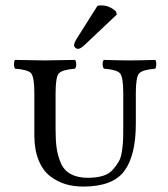

<svg xmlns="http://www.w3.org/2000/svg" viewBox="-20 -685 624 715"><path d="M439 -337.9Q439 -397.9 427 -411.9Q415 -425.8 367.2 -429.2Q362.3 -434.1 362.1 -446Q361.8 -458 367.2 -461.9Q427.2 -460 461.9 -460Q498 -460 558.1 -461.9Q562 -458 562 -446Q562 -434.1 558.1 -429.2Q510.3 -425.3 498 -411.6Q485.8 -397.9 485.8 -337.9V-224.1Q485.8 -106 442.9 -48.1Q399.9 9.8 290 9.8Q254.9 9.8 224.9 1Q194.8 -7.8 167.5 -28.3Q140.1 -48.8 124 -87.9Q107.9 -127 107.9 -181.2V-337.9Q107.9 -397.9 95.9 -411.9Q84 -425.8 36.1 -429.2Q32.2 -434.1 32.2 -446Q32.2 -458 36.1 -461.9Q122.1 -460 147 -460Q174.8 -460 258.8 -461.9Q263.7 -458 263.9 -446Q264.2 -434.1 258.8 -429.2Q210.9 -425.3 199 -411.6Q187 -397.9 187 -337.9V-202.1Q187 -162.1 190.9 -134Q194.8 -106 206.3 -78.4Q217.8 -50.8 243.4 -36.9Q269 -22.9 307.1 -22.9Q339.4 -22.9 362.8 -30Q386.2 -37.1 400.1 -53Q414.1 -68.8 422.6 -84Q431.2 -99.1 434.6 -125Q438 -150.9 438.5 -166.5Q439 -182.1 439 -210.9ZM342.8 -663.1Q348.6 -665 356.9 -665Q387.7 -665 412.1 -642.1L415 -630.9L299.8 -522Q280.8 -502.9 270 -502.9Q265.1 -502.9 260.5 -507.1Q255.9 -511.2 255.9 -516.1Q255.9 -525.9 267.6 -543.9Z"/></svg>

Font: Linux Libertine Capitals
Style: Small Caps
Weight: 400
Designer: Philipp H. Poll
Foundry: Philipp H. Poll
Version: Version 5.1.3